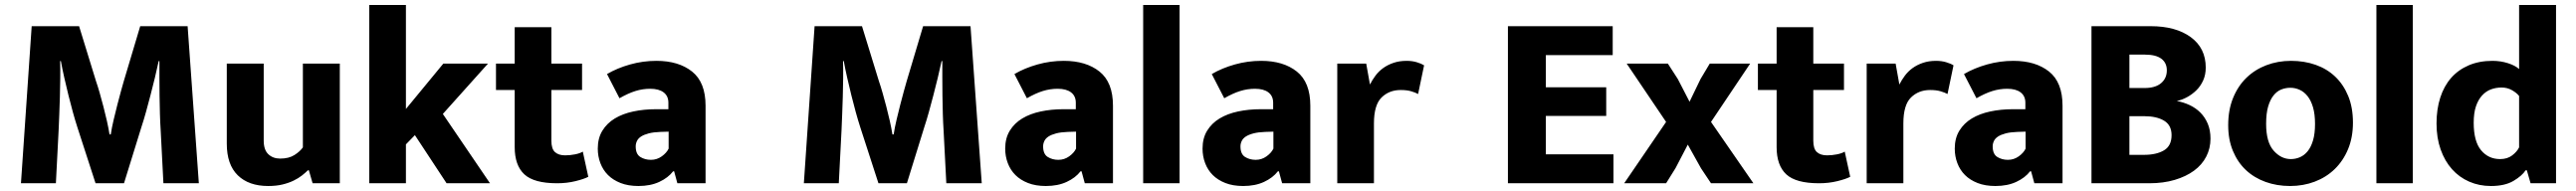

<svg xmlns="http://www.w3.org/2000/svg" viewBox="-20 -735 10325 766"><path d="M107 -630H297L365 -409Q372 -389 379.5 -362.5Q387 -336 394.5 -307.5Q402 -279 408.5 -250Q415 -221 419 -196H424Q428 -223 435.5 -254.5Q443 -286 450.5 -315.5Q458 -345 465 -370Q472 -395 476 -409L542 -630H732L777 0H635L624 -213Q622 -243 621 -278.5Q620 -314 619.5 -351Q619 -388 619 -424Q619 -460 619 -490H616Q609 -457 600.5 -422Q592 -387 583 -352.5Q574 -318 565 -285.5Q556 -253 547 -226L477 0H363L290 -225Q281 -253 272 -285.5Q263 -318 254.5 -352.5Q246 -387 238 -422Q230 -457 224 -490H221Q222 -458 221.5 -420.5Q221 -383 220 -345.5Q219 -308 217.5 -273.5Q216 -239 215 -213L204 0H64Z M1194 -480H1342V0H1233L1218 -52H1214Q1204 -42 1190 -31Q1176 -20 1156.5 -10.5Q1137 -1 1112 5Q1087 11 1055 11Q977 11 933 -32Q889 -75 889 -159V-480H1037V-171Q1037 -134 1055.5 -116.5Q1074 -99 1103 -99Q1138 -99 1160.5 -113.5Q1183 -128 1194 -144Z M1607 -156V0H1460V-715H1607V-298L1757 -480H1936L1755 -278L1944 0H1770L1643 -193Z M2313 -374H2190V-171Q2190 -138 2204.5 -125Q2219 -112 2245 -112Q2265 -112 2285 -116Q2305 -120 2316 -127L2338 -26Q2321 -17 2286.5 -8.5Q2252 0 2213 0Q2120 0 2081.5 -36Q2043 -72 2043 -145V-374H1968V-480H2043V-626H2190V-480H2313Z M2413 -438Q2454 -462 2505.5 -476.5Q2557 -491 2611 -491Q2700 -491 2754 -448Q2808 -405 2808 -311V0H2695L2682 -48H2678Q2658 -22 2622.5 -5.5Q2587 11 2539 11Q2498 11 2467.5 -1Q2437 -13 2417 -33Q2397 -53 2386.5 -80.5Q2376 -108 2376 -139Q2376 -181 2394.5 -211Q2413 -241 2444.5 -260Q2476 -279 2518.5 -288Q2561 -297 2609 -297H2659V-323Q2659 -350 2640 -364.5Q2621 -379 2586 -379Q2556 -379 2527 -370Q2498 -361 2463 -341ZM2660 -207 2627 -206Q2599 -205 2580 -200Q2561 -195 2549.5 -187.5Q2538 -180 2533 -169.5Q2528 -159 2528 -148Q2528 -117 2546.5 -105.5Q2565 -94 2589 -94Q2613 -94 2632.5 -108Q2652 -122 2660 -139Z M3245 -630H3435L3503 -409Q3510 -389 3517.5 -362.5Q3525 -336 3532.5 -307.5Q3540 -279 3546.5 -250Q3553 -221 3557 -196H3562Q3566 -223 3573.5 -254.5Q3581 -286 3588.5 -315.5Q3596 -345 3603 -370Q3610 -395 3614 -409L3680 -630H3870L3915 0H3773L3762 -213Q3760 -243 3759 -278.5Q3758 -314 3757.5 -351Q3757 -388 3757 -424Q3757 -460 3757 -490H3754Q3747 -457 3738.5 -422Q3730 -387 3721 -352.5Q3712 -318 3703 -285.5Q3694 -253 3685 -226L3615 0H3501L3428 -225Q3419 -253 3410 -285.5Q3401 -318 3392.5 -352.5Q3384 -387 3376 -422Q3368 -457 3362 -490H3359Q3360 -458 3359.5 -420.5Q3359 -383 3358 -345.5Q3357 -308 3355.5 -273.5Q3354 -239 3353 -213L3342 0H3202Z M4046 -438Q4087 -462 4138.5 -476.5Q4190 -491 4244 -491Q4333 -491 4387 -448Q4441 -405 4441 -311V0H4328L4315 -48H4311Q4291 -22 4255.5 -5.5Q4220 11 4172 11Q4131 11 4100.5 -1Q4070 -13 4050 -33Q4030 -53 4019.5 -80.5Q4009 -108 4009 -139Q4009 -181 4027.5 -211Q4046 -241 4077.5 -260Q4109 -279 4151.5 -288Q4194 -297 4242 -297H4292V-323Q4292 -350 4273 -364.5Q4254 -379 4219 -379Q4189 -379 4160 -370Q4131 -361 4096 -341ZM4293 -207 4260 -206Q4232 -205 4213 -200Q4194 -195 4182.5 -187.5Q4171 -180 4166 -169.5Q4161 -159 4161 -148Q4161 -117 4179.5 -105.5Q4198 -94 4222 -94Q4246 -94 4265.5 -108Q4285 -122 4293 -139Z M4562 0V-715H4708V0Z M4837 -438Q4878 -462 4929.5 -476.5Q4981 -491 5035 -491Q5124 -491 5178 -448Q5232 -405 5232 -311V0H5119L5106 -48H5102Q5082 -22 5046.5 -5.5Q5011 11 4963 11Q4922 11 4891.5 -1Q4861 -13 4841 -33Q4821 -53 4810.5 -80.5Q4800 -108 4800 -139Q4800 -181 4818.5 -211Q4837 -241 4868.5 -260Q4900 -279 4942.5 -288Q4985 -297 5033 -297H5083V-323Q5083 -350 5064 -364.5Q5045 -379 5010 -379Q4980 -379 4951 -370Q4922 -361 4887 -341ZM5084 -207 5051 -206Q5023 -205 5004 -200Q4985 -195 4973.5 -187.5Q4962 -180 4957 -169.5Q4952 -159 4952 -148Q4952 -117 4970.5 -105.5Q4989 -94 5013 -94Q5037 -94 5056.5 -108Q5076 -122 5084 -139Z M5340 0V-480H5456L5471 -396Q5480 -414 5493 -431.5Q5506 -449 5524 -462Q5542 -475 5565.5 -483Q5589 -491 5618 -491Q5640 -491 5658.5 -485.5Q5677 -480 5688 -473L5664 -358Q5653 -364 5636 -369Q5619 -374 5594 -374Q5548 -374 5517.5 -344Q5487 -314 5487 -240V0Z M6024 -630H6444V-514H6176V-385H6418V-270H6176V-116H6447V0H6024Z M6838 -246 7008 0H6838L6798 -60L6745 -155L6696 -61L6658 0H6490L6658 -246L6500 -480H6665L6705 -418L6752 -327L6796 -418L6833 -480H6995Z M7371 -374H7248V-171Q7248 -138 7262.5 -125Q7277 -112 7303 -112Q7323 -112 7343 -116Q7363 -120 7374 -127L7396 -26Q7379 -17 7344.5 -8.5Q7310 0 7271 0Q7178 0 7139.5 -36Q7101 -72 7101 -145V-374H7026V-480H7101V-626H7248V-480H7371Z M7462 0V-480H7578L7593 -396Q7602 -414 7615 -431.5Q7628 -449 7646 -462Q7664 -475 7687.5 -483Q7711 -491 7740 -491Q7762 -491 7780.5 -485.5Q7799 -480 7810 -473L7786 -358Q7775 -364 7758 -369Q7741 -374 7716 -374Q7670 -374 7639.5 -344Q7609 -314 7609 -240V0Z M7852 -438Q7893 -462 7944.5 -476.5Q7996 -491 8050 -491Q8139 -491 8193 -448Q8247 -405 8247 -311V0H8134L8121 -48H8117Q8097 -22 8061.5 -5.5Q8026 11 7978 11Q7937 11 7906.5 -1Q7876 -13 7856 -33Q7836 -53 7825.5 -80.5Q7815 -108 7815 -139Q7815 -181 7833.5 -211Q7852 -241 7883.5 -260Q7915 -279 7957.5 -288Q8000 -297 8048 -297H8098V-323Q8098 -350 8079 -364.5Q8060 -379 8025 -379Q7995 -379 7966 -370Q7937 -361 7902 -341ZM8099 -207 8066 -206Q8038 -205 8019 -200Q8000 -195 7988.5 -187.5Q7977 -180 7972 -169.5Q7967 -159 7967 -148Q7967 -117 7985.5 -105.5Q8004 -94 8028 -94Q8052 -94 8071.5 -108Q8091 -122 8099 -139Z M8600 -630Q8701 -630 8761 -586Q8821 -542 8821 -464Q8821 -435 8810.5 -412Q8800 -389 8783 -372.5Q8766 -356 8745.5 -345Q8725 -334 8705 -330Q8732 -325 8756.5 -313.5Q8781 -302 8799.5 -283.5Q8818 -265 8829 -239Q8840 -213 8840 -179Q8840 -140 8823 -107Q8806 -74 8774 -50.5Q8742 -27 8696.5 -13.5Q8651 0 8595 0H8363V-630ZM8515 -382H8576Q8619 -382 8642 -401.5Q8665 -421 8665 -453Q8665 -483 8643 -499.5Q8621 -516 8577 -516H8515ZM8515 -114H8574Q8623 -114 8653.5 -132Q8684 -150 8684 -193Q8684 -233 8654 -251Q8624 -269 8575 -269H8515Z M9411 -243Q9411 -184 9391.5 -137Q9372 -90 9338 -57Q9304 -24 9258 -6.5Q9212 11 9159 11Q9106 11 9060.5 -5.5Q9015 -22 8982 -53Q8949 -84 8930 -129.5Q8911 -175 8911 -233Q8911 -294 8930.5 -342Q8950 -390 8984 -423Q9018 -456 9064 -473.5Q9110 -491 9163 -491Q9216 -491 9261.5 -475Q9307 -459 9340 -427.5Q9373 -396 9392 -350Q9411 -304 9411 -243ZM9259 -238Q9259 -277 9251 -304.5Q9243 -332 9229 -349.5Q9215 -367 9197 -375Q9179 -383 9160 -383Q9141 -383 9123.5 -376Q9106 -369 9092.5 -352Q9079 -335 9071 -307.5Q9063 -280 9063 -238Q9063 -165 9093 -131Q9123 -97 9162 -97Q9181 -97 9198.5 -104.5Q9216 -112 9229.5 -128.5Q9243 -145 9251 -172Q9259 -199 9259 -238Z M9505 0V-715H9651V0Z M10077 -715H10225V0H10123L10108 -52H10103Q10089 -30 10054.5 -9.5Q10020 11 9964 11Q9917 11 9877 -6.5Q9837 -24 9808 -56.5Q9779 -89 9762.5 -135.5Q9746 -182 9746 -240Q9746 -297 9761 -343.5Q9776 -390 9804.5 -422.5Q9833 -455 9875 -473Q9917 -491 9970 -491Q10003 -491 10032.5 -481.5Q10062 -472 10077 -458ZM10077 -350Q10068 -362 10049 -373Q10030 -384 10007 -384Q9984 -384 9964 -376.5Q9944 -369 9928.5 -352Q9913 -335 9904 -308.5Q9895 -282 9895 -243Q9895 -168 9924.5 -132.5Q9954 -97 10001 -97Q10030 -97 10049.5 -112Q10069 -127 10077 -144Z"/></svg>

Font: Mukta Malar ExtraBold
Style: Regular
Weight: 800
Designer: Aadarsh Rajan, Girish Dalvi, Yashodeep Gholap
Foundry: Ek Type
Version: Version 2.538;PS 1.000;hotconv 16.6.51;makeotf.lib2.5.65220;